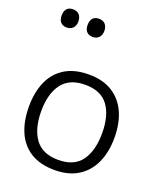

<svg xmlns="http://www.w3.org/2000/svg" viewBox="-197 -1254 1175 1389"><g transform="rotate(20 390.5 -559.5)"><path d="M720 -358Q720 -247 682.5 -164.5Q645 -82 572 -36Q499 10 391 10Q280 10 206.5 -36Q133 -82 97 -165Q61 -248 61 -359Q61 -469 97 -551Q133 -633 206.5 -679Q280 -725 392 -725Q499 -725 572 -679.5Q645 -634 682.5 -551.5Q720 -469 720 -358ZM156 -358Q156 -223 213 -145.5Q270 -68 391 -68Q513 -68 569 -145.5Q625 -223 625 -358Q625 -493 569 -569.5Q513 -646 392 -646Q271 -646 213.5 -569.5Q156 -493 156 -358ZM321 -989Q292 -989 275 -1007Q258 -1025 258 -1059Q258 -1092 274 -1110.5Q290 -1129 321 -1129Q353 -1129 370 -1110Q387 -1091 387 -1059Q387 -1026 369 -1007.5Q351 -989 321 -989ZM121 -989Q92 -989 75 -1007Q58 -1025 58 -1059Q58 -1092 74 -1110.5Q90 -1129 121 -1129Q153 -1129 170 -1110Q187 -1091 187 -1059Q187 -1026 169 -1007.5Q151 -989 121 -989Z"/></g></svg>

Font: Noto Sans Tifinagh Adrar
Style: Regular
Weight: 400
Designer: JamraPatel
Foundry: JamraPatel LLC
Version: Version 2.006; ttfautohint (v1.8.4.7-5d5b)